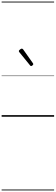

<svg xmlns="http://www.w3.org/2000/svg" viewBox="-20 -1435 685 2360"><path d="M362 -623Q359 -623 355.5 -625Q352 -627 349 -632L218 -793Q214 -798 213 -800.5Q212 -803 212 -808Q212 -813 218.5 -820Q225 -827 233.5 -832Q242 -837 248 -837Q258 -837 265 -827L384 -659Q387 -654 388 -651.5Q389 -649 389 -647Q389 -639 379 -631Q369 -623 362 -623ZM0 895H645V905H0ZM0 -20H645V0H0ZM0 -505H645V-500H0ZM0 -1415H645V-1405H0Z"/></svg>

Font: Playwrite BE WAL Guides
Style: Regular
Weight: 400
Designer: Veronika Burian, José Scaglione
Foundry: TypeTogether
Version: Version 1.003